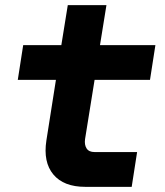

<svg xmlns="http://www.w3.org/2000/svg" viewBox="-20 -725 640 745"><path d="M311 0Q227 0 187 -48Q147 -96 160 -180L197 -415H49L70 -550H218L243 -705H393L368 -550H583L562 -415H347L310 -185Q307 -163 316 -149Q325 -135 347 -135H512L491 0Z"/></svg>

Font: JetBrains Mono ExtraBold
Style: Italic
Weight: 800
Italic angle: -9°
Monospace: yes
Designer: Philipp Nurullin, Konstantin Bulenkov
Foundry: JetBrains
Version: Version 2.305; ttfautohint (v1.8.4.7-5d5b)